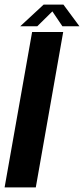

<svg xmlns="http://www.w3.org/2000/svg" viewBox="-25 -814 365 834"><path d="M-5 0 114.5 -675H249.5L130.5 0ZM63 -700 164.5 -794H250.5L320 -700H246L202.5 -764.5L137 -700Z"/></svg>

Font: Anybody SemiBold
Style: Italic
Weight: 600
Italic angle: -10°
Designer: Tyler Finck
Foundry: Etcetera Type Company
Version: Version 1.010; ttfautohint (v1.8.3) -l 8 -r 50 -G 200 -x 14 